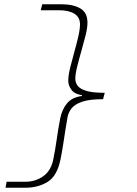

<svg xmlns="http://www.w3.org/2000/svg" viewBox="-20 -728 640 900"><path d="M6 152 11 124H98Q147 124 183.5 97.5Q220 71 230 18Q239 -26 246 -75.5Q253 -125 262 -172Q271 -216 294.5 -244Q318 -272 364 -278V-282Q329 -287 314.5 -307.5Q300 -328 300 -348Q300 -374 308.5 -409Q317 -444 328 -483Q339 -522 347 -556.5Q355 -591 355 -614Q355 -647 329 -663.5Q303 -680 256 -680H171L178 -708H268Q323 -708 356.5 -688.5Q390 -669 390 -622Q390 -597 381 -561.5Q372 -526 361 -487.5Q350 -449 341.5 -414.5Q333 -380 333 -358Q333 -343 342.5 -328Q352 -313 381.5 -303Q411 -293 471 -293L463 -263Q399 -263 364.5 -251Q330 -239 315.5 -220Q301 -201 297 -181Q291 -149 286 -115.5Q281 -82 275.5 -47Q270 -12 263 22Q247 98 202.5 125Q158 152 98 152Z"/></svg>

Font: Source Code Pro ExtraLight Light
Style: Italic
Weight: 300
Italic angle: -11°
Monospace: yes
Version: Version 1.016;hotconv 1.0.116;makeotfexe 2.5.65601